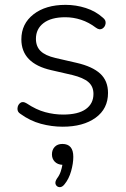

<svg xmlns="http://www.w3.org/2000/svg" viewBox="-20 -514 518 791"><path d="M238 8Q193 8 148.5 -4Q104 -16 64 -45Q51 -53 52 -67.5Q53 -82 63.5 -90Q74 -98 90 -88Q129 -62 166 -52Q203 -42 240 -42Q302 -42 333.5 -64.5Q365 -87 365 -127Q365 -158 344 -176Q323 -194 278 -205L191 -225Q68 -253 68 -352Q68 -416 118 -455Q168 -494 250 -494Q293 -494 333.5 -481Q374 -468 404 -441Q417 -431 415 -417Q413 -403 401.5 -396Q390 -389 375 -400Q346 -422 314 -432.5Q282 -443 249 -443Q191 -443 159.5 -419Q128 -395 128 -354Q128 -323 147 -304Q166 -285 209 -275L296 -255Q361 -240 393 -210.5Q425 -181 425 -131Q425 -66 374 -29Q323 8 238 8ZM246 245Q236 258 225 257Q214 256 209.5 246Q205 236 215 221Q225 208 230 193Q235 178 237 165Q217 164 205.5 152Q194 140 194 122Q194 103 205.5 91Q217 79 237 79Q282 79 282 132Q282 159 273 191Q264 223 246 245Z"/></svg>

Font: Nunito Light
Style: Regular
Weight: 300
Designer: Vernon Adams
Foundry: Vernon Adams
Version: Version 3.601; ttfautohint (v1.8.2.53-6de2)